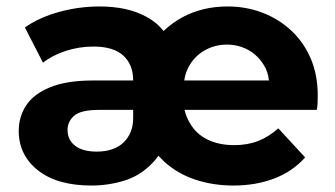

<svg xmlns="http://www.w3.org/2000/svg" viewBox="-20 -566 1036 594"><path d="M263 8Q157 8 97.5 -39Q38 -86 38 -161Q38 -205 61 -240Q84 -275 135 -296Q186 -317 268 -317H392Q392 -366 361.5 -394Q331 -422 269 -422Q225 -422 183.5 -408.5Q142 -395 113 -372L57 -481Q101 -512 162.5 -529Q224 -546 288 -546Q375 -546 433 -514Q465 -497 486 -470Q512 -495 545 -513Q607 -546 684 -546Q742 -546 792.5 -526.5Q843 -507 881.5 -471Q920 -435 941.5 -384.5Q963 -334 963 -271Q963 -258 962.5 -246.5Q962 -235 960 -226H551Q556 -204 567 -186Q586 -152 621.5 -134.5Q657 -117 705 -117Q746 -117 779 -130Q812 -143 841 -169L924 -79Q886 -36 829 -14Q772 8 702 8Q640 8 585 -10Q530 -28 488 -66Q479 -75 470 -84Q461 -71 450 -60Q413 -22 364 -7Q315 8 263 8ZM812 -317Q809 -345 796 -365Q777 -396 747 -412Q717 -428 682 -428Q647 -428 616.5 -412Q586 -396 567 -365Q554 -344 550 -317ZM392 -226H286Q230 -226 209.5 -208Q189 -190 189 -164Q189 -133 212.5 -115Q236 -97 279 -97Q333 -97 362.5 -125.5Q392 -154 392 -201Z"/></svg>

Font: Montserrat Z
Style: Bold
Weight: 700
Designer: Julieta Ulanovsky
Foundry: Julieta Ulanovsky
Version: Version 8.000